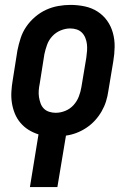

<svg xmlns="http://www.w3.org/2000/svg" viewBox="-20 -548 540 783"><path d="M102 215 137 0Q115 -7 96.5 -18.5Q78 -30 63.5 -47Q49 -64 40.5 -85Q32 -106 28.5 -128.5Q25 -151 26.5 -175Q28 -199 32 -222L51 -342Q56 -367 64 -392Q72 -417 87 -439Q102 -461 123 -479Q144 -497 168 -508Q192 -519 217.5 -523.5Q243 -528 267 -528Q297 -528 325.5 -522Q354 -516 377.5 -501Q401 -486 417 -463.5Q433 -441 440.5 -413.5Q448 -386 447.5 -356.5Q447 -327 442 -298L422 -178Q419 -156 412.5 -135Q406 -114 394.5 -94Q383 -74 367.5 -57Q352 -40 332.5 -27Q313 -14 292 -6Q271 2 249 5L214 215ZM207 -88Q227 -88 246.5 -96Q266 -104 280 -119.5Q294 -135 301.5 -154.5Q309 -174 312 -193L332 -313Q334 -327 335 -341Q336 -355 334.5 -368Q333 -381 328 -393.5Q323 -406 314 -415Q305 -424 292.5 -428Q280 -432 266 -432Q247 -432 227.5 -424Q208 -416 193.5 -400.5Q179 -385 172 -365.5Q165 -346 161 -327L142 -207Q139 -193 138 -179Q137 -165 139 -152Q141 -139 145.5 -126.5Q150 -114 159 -105Q168 -96 181 -92Q194 -88 207 -88Z"/></svg>

Font: Iosevka SS04 Oblique
Style: Bold
Weight: 700
Italic angle: -9°
Monospace: yes
Designer: Belleve Invis
Foundry: Belleve Invis
Version: Version 19.0.0; ttfautohint (v1.8.4)